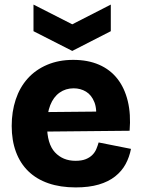

<svg xmlns="http://www.w3.org/2000/svg" viewBox="-20 -803 621 837"><path d="M310 14Q243 14 191 -4Q139 -22 103.5 -56.5Q68 -91 49.5 -141Q31 -191 31 -254Q31 -316 48.5 -369Q66 -422 100.5 -460.5Q135 -499 185.5 -520.5Q236 -542 299 -542Q363 -542 411.5 -521Q460 -500 491.5 -460Q523 -420 537 -362.5Q551 -305 545 -233L136 -229V-314L450 -317L397 -276Q404 -326 391.5 -357.5Q379 -389 355 -403.5Q331 -418 301 -418Q266 -418 239.5 -399Q213 -380 199 -344.5Q185 -309 185 -258Q185 -176 219.5 -139Q254 -102 309 -102Q336 -102 353.5 -109Q371 -116 382.5 -127.5Q394 -139 400 -153.5Q406 -168 410 -182L551 -154Q544 -118 527.5 -87.5Q511 -57 482 -34Q453 -11 410.5 1.5Q368 14 310 14ZM126 -783 295 -697 463 -783V-667L295 -581L126 -667Z"/></svg>

Font: Bricolage Grotesque 24pt ExtraBold
Style: Regular
Weight: 800
Designer: Mathieu Triay
Foundry: Atelier Triay
Version: Version 1.001;gftools[0.9.33.dev8+g029e19f]